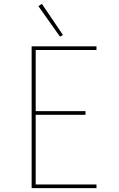

<svg xmlns="http://www.w3.org/2000/svg" viewBox="-20 -975 616 995"><path d="M144 0H480V-19H165V-380H423V-399H165V-716H480V-735H144ZM291 -785 306 -794 197 -955 179 -943Z"/></svg>

Font: Iosevka Sparkle Thin
Style: Regular
Weight: 100
Designer: Belleve Invis
Foundry: Belleve Invis
Version: Version 4.5.0; ttfautohint (v1.8.3)